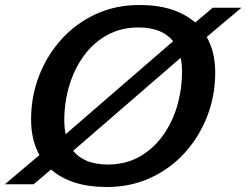

<svg xmlns="http://www.w3.org/2000/svg" viewBox="-40 -738 988 769"><path d="M822 -447.5Q822 -355 790 -272.5Q758 -190 700 -126Q642 -62 562.5 -25.5Q483 11 388 11Q314.5 11 258.5 -7.2Q202.5 -25.5 164.5 -59L94.5 0H-20.5L118 -117Q84.5 -177 84.5 -259.5Q84.5 -352 116.5 -434.5Q148.5 -517 206.5 -581Q264.5 -645 344 -681.5Q423.5 -718 518.5 -718Q592 -718 647.8 -699.8Q703.5 -681.5 742 -648L812 -707H927L788 -590Q822 -530 822 -447.5ZM217.5 -255.5Q217.5 -225.5 223 -200.5L653.5 -573Q632.5 -599.5 597.8 -613.8Q563 -628 514.5 -628Q444.5 -628 389.2 -597.5Q334 -567 295.8 -514.5Q257.5 -462 237.5 -395.2Q217.5 -328.5 217.5 -255.5ZM689 -451.5Q689 -481.5 683.5 -506.5L253 -134Q274 -107.5 308.8 -93.2Q343.5 -79 392 -79Q462 -79 517 -109.5Q572 -140 610.5 -192.5Q649 -245 669 -311.8Q689 -378.5 689 -451.5Z"/></svg>

Font: Newsreader Caption Medium
Style: Italic
Weight: 500
Italic angle: -17°
Designer: Hugues Gentile
Foundry: Production Type
Version: Version 1.001